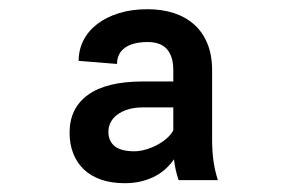

<svg xmlns="http://www.w3.org/2000/svg" viewBox="-20 -741 640 423"><path d="M373.5 -344.2Q366.2 -365.2 363.3 -390.1Q356.4 -379.9 346.4 -370.4Q336.4 -360.8 323 -353.5Q309.6 -346.2 292.5 -341.8Q275.4 -337.4 254.9 -337.4Q225.6 -337.4 202.9 -345.2Q180.2 -353 164.8 -367.7Q149.4 -382.3 141.4 -402.8Q133.3 -423.3 133.3 -448.7Q133.3 -502.9 174.1 -532.2Q214.8 -561.5 294.9 -561.5H361.8V-586.4Q361.8 -616.7 347.9 -632.6Q334 -648.4 305.2 -648.4Q273.4 -648.4 255.6 -636Q237.8 -623.5 237.8 -600.1L153.3 -606.9Q153.3 -631.8 164.1 -652.6Q174.8 -673.3 194.8 -688.5Q214.8 -703.6 242.7 -712.2Q270.5 -720.7 305.2 -720.7Q336.9 -720.7 363 -712.2Q389.2 -703.6 408 -686.8Q426.8 -669.9 437 -644.8Q447.3 -619.6 447.3 -585.9V-432.6Q447.3 -408.7 450.2 -387.2Q453.1 -365.7 460 -344.2ZM275.9 -407.7Q288.6 -407.7 302.2 -411.9Q315.9 -416 327.9 -422.6Q339.8 -429.2 348.9 -437.5Q357.9 -445.8 361.8 -454.1V-504.4H295.4Q276.4 -504.4 262.2 -500Q248 -495.6 238.3 -488.3Q228.5 -481 223.6 -471.2Q218.8 -461.4 218.8 -450.7Q218.8 -430.2 232.7 -418.9Q246.6 -407.7 275.9 -407.7Z"/></svg>

Font: TypoPRO Roboto Mono
Style: Bold
Weight: 700
Designer: Google
Version: Version 2.000986; 2015; ttfautohint (v1.3)